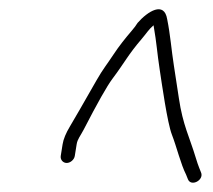

<svg xmlns="http://www.w3.org/2000/svg" viewBox="-20 -647 455 410"><path d="M139.7 -314 143.7 -339C145.4 -350 151.8 -356.9 158.6 -370C188 -427 208.5 -463.3 220.1 -478.8C247.6 -515.4 252.5 -528.8 283.5 -565C294.1 -577.4 296.8 -583.4 307.9 -593C314.9 -552.8 315.3 -535.5 321 -498.5C325.4 -469.6 337.4 -384 347.1 -359.4C357.3 -333.2 365.9 -296.6 377.4 -274L381 -265C387.2 -246.9 416.6 -262.3 409.2 -279L405.6 -288C403.2 -294 400.8 -301 398.4 -309C384.5 -355.3 370.5 -379.6 362 -437.1C357.2 -469 353.6 -492.3 351.3 -507C346.1 -539.8 343.8 -572.7 337 -606C330.7 -645 295.5 -623 273.7 -598C271 -593.3 266.7 -587.7 261 -581C248.1 -565.9 234.5 -549.1 222.6 -531C208.6 -509.7 199.5 -499 186.4 -476C157.3 -424.9 138.3 -392 129.5 -377.3C120.7 -362.7 115.4 -349.9 113.7 -339L109.7 -314C108.5 -306.1 114.4 -299 122.4 -299C130.3 -299 138.5 -306.1 139.7 -314Z"/></svg>

Font: MewTooHand
Style: WideIta
Weight: 400
Designer: Mew Too, Robert Jablonski
Version: Version 0.77